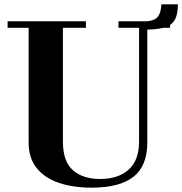

<svg xmlns="http://www.w3.org/2000/svg" viewBox="-20 -852 840 885"><path d="M403 13Q316 13 250.5 -9.5Q185 -32 148.5 -78Q112 -124 112 -194V-724H15V-754H376V-724H270V-200Q270 -107 316.5 -67Q363 -27 441 -27Q525 -27 573 -70Q621 -113 621 -200V-724H526V-754H764V-724H659V-195Q659 -87 595 -37Q531 13 403 13ZM637 -715 635 -753Q688 -753 705 -772Q722 -791 724 -832H800Q800 -782 783 -756.5Q766 -731 730 -723Q694 -715 637 -715Z"/></svg>

Font: Libre Bodoni
Style: Bold
Weight: 700
Designer: Pablo Impallari, Rodrigo Fuenzalida
Foundry: Impallari Type
Version: Version 2.005;gftools[0.9.23]